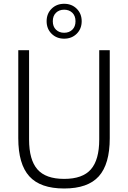

<svg xmlns="http://www.w3.org/2000/svg" viewBox="-20 -1012 694 1040"><path d="M327.5 9Q198.5 9 138.8 -57Q79 -123 79 -263.5V-740H137.5V-256Q137.5 -146.5 182.5 -94.8Q227.5 -43 327.5 -43Q427.5 -43 472.5 -94.8Q517.5 -146.5 517.5 -256V-740H574.5V-263.5Q574.5 -123 515.2 -57Q456 9 327.5 9ZM327.5 -802.5Q286.5 -802.5 259.5 -829.2Q232.5 -856 232.5 -897Q232.5 -938 259.5 -964.8Q286.5 -991.5 327.5 -991.5Q368.5 -991.5 395.5 -964.8Q422.5 -938 422.5 -897Q422.5 -856 395.5 -829.2Q368.5 -802.5 327.5 -802.5ZM327.5 -834.5Q354.5 -834.5 371.8 -851.2Q389 -868 389 -897Q389 -926 371.8 -942.8Q354.5 -959.5 327.5 -959.5Q300.5 -959.5 283.2 -942.8Q266 -926 266 -897Q266 -868 283.2 -851.2Q300.5 -834.5 327.5 -834.5Z"/></svg>

Font: Encode Sans SmCnd Lt
Style: Regular
Weight: 300
Width: 4
Designer: Multiple Designers
Foundry: Impallari Type
Version: Version 3.002; ttfautohint (v1.8.3) -l 8 -r 50 -G 200 -x 14 